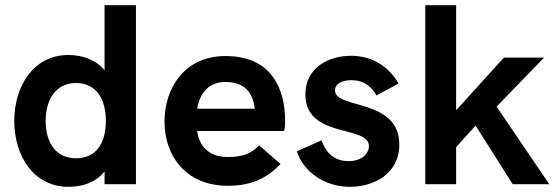

<svg xmlns="http://www.w3.org/2000/svg" viewBox="-20 -710 2137 740"><path d="M273 -100C194 -100 156 -162 156 -244C156 -325 194 -390 273 -390C353 -390 388 -326 388 -244C388 -161 353 -100 273 -100ZM243 10C295 10 346 -4 383 -49V0H504V-690H383V-439C349 -481 296 -498 243 -498C110 -498 35 -379 35 -244C35 -109 110 10 243 10Z M858 6C939 6 1004 -17 1061 -78L979 -150C944 -114 910 -105 857 -105C786 -105 748 -145 740 -205H1075C1075 -205 1079 -220 1079 -242C1079 -368 1027 -494 849 -494C690 -494 614 -369 614 -241C614 -111 695 6 858 6ZM740 -291C750 -350 783 -394 849 -394C920 -394 954 -357 962 -291Z M1329 10C1421 10 1519 -40 1519 -153C1519 -332 1271 -288 1271 -362C1271 -385 1295 -401 1334 -401C1387 -401 1414 -372 1431 -342L1516 -388C1484 -445 1423 -495 1333 -495C1246 -495 1157 -449 1157 -346C1157 -175 1402 -229 1402 -147C1402 -121 1378 -89 1323 -89C1258 -89 1232 -134 1219 -169L1124 -127C1148 -52 1226 10 1329 10Z M1619 0H1738V-143L1813 -226L1956 0H2097L1894 -299L2077 -488H1922L1738 -285V-690H1619Z"/></svg>

Font: FREAK Grotesk
Style: Bold
Weight: 700
Designer: La Scuola Open Source
Foundry: La Scuola Open Source
Version: Version 1.000;PS 1.0;hotconv 1.0.72;makeotf.lib2.5.5900